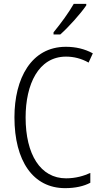

<svg xmlns="http://www.w3.org/2000/svg" viewBox="-20 -967 528 997"><path d="M428 -939V-947H363C336 -900 298 -848 258 -799V-788H293C336 -826 398 -895 428 -939ZM323 -673C363 -673 403 -663 440 -642L462 -690C420 -713 373 -724 322 -724C142 -724 55 -559 55 -358C55 -131 152 10 318 10C371 10 415 0 449 -18V-69C416 -54 374 -41 323 -41C190 -41 113 -165 113 -357C113 -528 179 -673 323 -673Z"/></svg>

Font: Noto Sans Gujarati Condensed Light
Style: Regular
Weight: 300
Width: 3
Designer: Jelle Bosma - Monotype Design Team, Universal Thirst
Foundry: Monotype Imaging Inc.
Version: Version 2.106